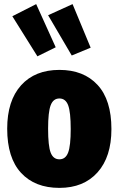

<svg xmlns="http://www.w3.org/2000/svg" viewBox="-20 -894 577 934"><path d="M522 -266Q522 -131 454.5 -55.5Q387 20 269 20Q150 20 82.5 -53Q15 -126 15 -268Q15 -404 82.5 -479Q150 -554 269 -554Q387 -554 454.5 -481Q522 -408 522 -266ZM214 -268Q214 -184 226.5 -151.5Q239 -119 269 -119Q299 -119 311.5 -152Q324 -185 324 -266Q324 -349 311.5 -382Q299 -415 269 -415Q239 -415 226.5 -382Q214 -349 214 -268ZM156 -874 251 -664 162 -620 40 -815ZM333 -874 421 -662 329 -624 214 -820Z"/></svg>

Font: Fira Sans Condensed Black
Style: Regular
Weight: 900
Width: 3
Designer: Carrois Corporate & Edenspiekermann AG
Foundry: Carrois Corporate GbR & Edenspiekermann AG
Version: Version 4.203